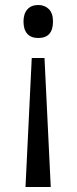

<svg xmlns="http://www.w3.org/2000/svg" viewBox="-20 -566 307 768"><path d="M133 -546Q105 -546 89.5 -528.5Q74 -511 74 -480Q74 -448 89 -431Q104 -414 133 -414Q192 -414 192 -480Q192 -513 175.5 -529.5Q159 -546 133 -546ZM183 182 158 -334H107L82 182Z"/></svg>

Font: OpenSansMMV
Style: Regular
Weight: 400
Designer: Steve Matteson
Foundry: Ascender Corporation
Version: Version 4.000